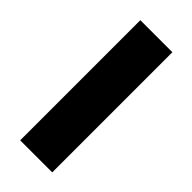

<svg xmlns="http://www.w3.org/2000/svg" viewBox="-10 -930 339 339"><g transform="rotate(-45 160.0 -760.0)"><path d="M10 -800H310V-720H10Z"/></g></svg>

Font: Badeen Display
Style: Regular
Weight: 400
Version: Version 1.000; ttfautohint (v1.8.4.7-5d5b)